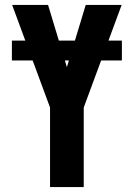

<svg xmlns="http://www.w3.org/2000/svg" viewBox="-20 -755 540 775"><path d="M182 0V-321L29 -735H174L250 -484L326 -735H471L318 -321V0ZM28 -511V-591H472V-511Z"/></svg>

Font: Iosevka Heavy
Style: Regular
Weight: 900
Monospace: yes
Designer: Belleve Invis
Foundry: Belleve Invis
Version: Version 32.5.0; ttfautohint (v1.8.4)